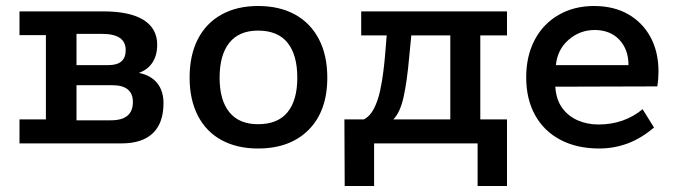

<svg xmlns="http://www.w3.org/2000/svg" viewBox="-20 -478 2247 640"><path d="M325 -440Q413 -440 458.5 -411.5Q504 -383 504 -329Q504 -294 488.5 -270Q473 -246 443 -235Q483 -227 504 -201Q525 -175 525 -134Q525 -68 489.5 -34Q454 0 385 0H45V-80H133V-361H45V-440ZM350 -77Q423 -77 423 -138Q423 -194 354 -194H235V-77ZM342 -261Q399 -261 399 -311Q399 -365 321 -365H235V-261Z M840 -458Q912 -458 963.5 -429.5Q1015 -401 1043 -347.5Q1071 -294 1071 -219Q1071 -108 1009 -45.5Q947 17 840 17Q770 17 718.5 -11Q667 -39 639.5 -92.5Q612 -146 612 -219Q612 -294 639.5 -347.5Q667 -401 718.5 -429.5Q770 -458 840 -458ZM840 -376Q777 -376 744.5 -335.5Q712 -295 712 -219Q712 -144 744.5 -104Q777 -64 840 -64Q906 -64 938.5 -104Q971 -144 971 -219Q971 -295 938.5 -335.5Q906 -376 840 -376Z M1129 142 1128 -80H1193Q1214 -91 1227 -117Q1240 -143 1247 -175.5Q1254 -208 1258 -241Q1262 -274 1264 -299L1269 -360H1184V-440H1670V-360H1581V-80H1670V142H1572V0H1227V142ZM1291 -80H1481V-360H1351L1344 -288Q1337 -208 1325.5 -155.5Q1314 -103 1291 -80Z M2160 -53Q2118 -17 2072.5 0Q2027 17 1977 17Q1903 17 1848 -12Q1793 -41 1763.5 -94.5Q1734 -148 1734 -220Q1734 -291 1762 -344.5Q1790 -398 1841.5 -428Q1893 -458 1960 -458Q2026 -458 2074 -430.5Q2122 -403 2148.5 -354Q2175 -305 2175 -239Q2175 -228 2174 -215Q2173 -202 2171 -190L1831 -189Q1834 -145 1854.5 -117.5Q1875 -90 1906.5 -76.5Q1938 -63 1975 -63Q2018 -63 2055 -76Q2092 -89 2122 -114ZM2075 -261Q2075 -313 2044.5 -345.5Q2014 -378 1962 -378Q1913 -378 1875.5 -345.5Q1838 -313 1833 -261Z"/></svg>

Font: Podkova SemiBold
Style: Regular
Weight: 600
Designer: Ilya Yudin
Foundry: Cyreal (www.cyreal.org)
Version: Version 2.103